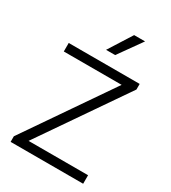

<svg xmlns="http://www.w3.org/2000/svg" viewBox="-194 -898 886 996"><g transform="rotate(30 249.0 -400.0)"><path d="M32 0V-33.5L392.5 -558L397.5 -544H36.5V-595H461.5V-561.5L100.5 -37L95.5 -51H466.5V0ZM222 -661 310 -800H375.5L276.5 -661Z"/></g></svg>

Font: Encode Sans SC Condensed Thin Light
Style: Regular
Weight: 300
Version: Version 3.002